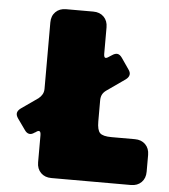

<svg xmlns="http://www.w3.org/2000/svg" viewBox="-51 -746 698 793"><g transform="rotate(5 298.0 -350.0)"><path d="M424 -190Q388 -190 376 -202Q364 -214 364 -250V-337Q364 -351 369 -361Q374 -371 385 -379L462 -433Q474 -442 476 -452.5Q478 -463 469 -475L438 -520Q429 -533 419 -534.5Q409 -536 396 -527L385 -520Q374 -512 369 -514.5Q364 -517 364 -531V-640Q364 -667 347.5 -683.5Q331 -700 304 -700H191Q164 -700 147.5 -683.5Q131 -667 131 -640V-365Q131 -352 125.5 -342Q120 -332 110 -324L40 -275Q28 -266 26 -256Q24 -246 33 -233L65 -188Q73 -176 83.5 -174Q94 -172 106 -181L110 -183Q120 -191 125.5 -188.5Q131 -186 131 -172V-60Q131 -33 147.5 -16.5Q164 0 191 0H521Q548 0 564.5 -16.5Q581 -33 581 -60V-130Q581 -157 564.5 -173.5Q548 -190 521 -190Z"/></g></svg>

Font: Bolota
Style: Bold
Weight: 240
Designer: Gabriel Pang
Version: Version 1.000